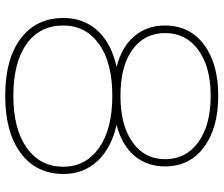

<svg xmlns="http://www.w3.org/2000/svg" viewBox="-78 -742 824 707"><g transform="rotate(90 333.5 -389.0)"><path d="M621.1 -211.1Q621.1 -111.1 544.4 -53.9Q467.8 3.3 333.3 3.3Q197.8 3.3 122.2 -53.9Q46.7 -111.1 46.7 -211.1Q46.7 -285.6 93.3 -336.7Q140 -387.8 226.7 -406.7Q153.3 -425.6 113.9 -472.2Q74.4 -518.9 74.4 -584.4Q74.4 -675.6 144.4 -728.3Q214.4 -781.1 333.3 -781.1Q452.2 -781.1 522.8 -728.3Q593.3 -675.6 593.3 -584.4Q593.3 -518.9 553.9 -472.2Q514.4 -425.6 440 -406.7Q525.6 -387.8 573.3 -336.7Q621.1 -285.6 621.1 -211.1ZM102.2 -585.6Q102.2 -510 162.8 -465.6Q223.3 -421.1 333.3 -421.1Q442.2 -421.1 504.4 -465.6Q566.7 -510 566.7 -585.6Q566.7 -662.2 503.9 -707.8Q441.1 -753.3 333.3 -753.3Q226.7 -753.3 164.4 -707.8Q102.2 -662.2 102.2 -585.6ZM594.4 -210Q594.4 -293.3 525 -342.2Q455.6 -391.1 333.3 -391.1Q211.1 -391.1 142.8 -342.2Q74.4 -293.3 74.4 -210Q74.4 -124.4 142.2 -75.6Q210 -26.7 333.3 -26.7Q455.6 -26.7 525 -76.1Q594.4 -125.6 594.4 -210Z"/></g></svg>

Font: Paperlogy 1 Thin
Style: Regular
Weight: 250
Designer: redesigned by Lee Juim, glyphs from Gmarket Sans & Montserrat
Foundry: PT&
Version: Version 1.001